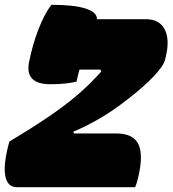

<svg xmlns="http://www.w3.org/2000/svg" viewBox="-44 -780 719 800"><path d="M275 -440Q231 -429 166 -429Q59 -429 77 -521Q91 -592 115.5 -656Q140 -720 170 -760Q264 -760 312.5 -744.5Q361 -729 360 -700H564Q620 -700 642 -658Q664 -616 647 -545L644 -532Q637 -504 594.5 -460Q552 -416 490 -368Q429 -320 372.5 -287Q316 -254 261 -231L265 -224H440Q509 -224 531.5 -181.5Q554 -139 533 -46Q530 -32 526.5 -20.5Q523 -9 519 0H26Q-12 0 -21.5 -45Q-31 -90 -9 -175L-5 -190Q88 -246 153 -290Q218 -334 265 -373Q312 -412 348 -450Q356 -458 363.5 -466Q371 -474 378 -482L374 -490H287Q280 -465 275 -440Z"/></svg>

Font: Recursive Mn Csl St XBk
Style: Italic
Weight: 1000
Italic angle: -15°
Monospace: yes
Version: Version 1.079;hotconv 1.0.112;makeotfexe 2.5.65598; ttfautoh